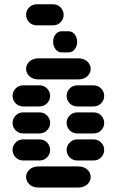

<svg xmlns="http://www.w3.org/2000/svg" viewBox="-20 -881 540 888"><path d="M159.2 -13.7H340.8Q368.2 -13.7 383.8 -28.3Q399.4 -43 399.4 -62.5Q399.4 -82 383.8 -96.7Q368.2 -111.3 340.8 -111.3H159.2Q131.8 -111.3 116.2 -96.7Q100.6 -82 100.6 -62.5Q100.6 -43 116.2 -28.3Q131.8 -13.7 159.2 -13.7ZM87.9 -138.7H162.1Q183.6 -138.7 197.8 -153.3Q211.9 -168 211.9 -187.5Q211.9 -207 197.8 -221.7Q183.6 -236.3 162.1 -236.3H87.9Q66.4 -236.3 52.2 -221.7Q38.1 -207 38.1 -187.5Q38.1 -168 52.2 -153.3Q66.4 -138.7 87.9 -138.7ZM337.9 -138.7H412.1Q433.6 -138.7 447.8 -153.3Q461.9 -168 461.9 -187.5Q461.9 -207 447.8 -221.7Q433.6 -236.3 412.1 -236.3H337.9Q316.4 -236.3 302.2 -221.7Q288.1 -207 288.1 -187.5Q288.1 -168 302.2 -153.3Q316.4 -138.7 337.9 -138.7ZM87.9 -263.7H162.1Q183.6 -263.7 197.8 -278.3Q211.9 -293 211.9 -312.5Q211.9 -332 197.8 -346.7Q183.6 -361.3 162.1 -361.3H87.9Q66.4 -361.3 52.2 -346.7Q38.1 -332 38.1 -312.5Q38.1 -293 52.2 -278.3Q66.4 -263.7 87.9 -263.7ZM337.9 -263.7H412.1Q433.6 -263.7 447.8 -278.3Q461.9 -293 461.9 -312.5Q461.9 -332 447.8 -346.7Q433.6 -361.3 412.1 -361.3H337.9Q316.4 -361.3 302.2 -346.7Q288.1 -332 288.1 -312.5Q288.1 -293 302.2 -278.3Q316.4 -263.7 337.9 -263.7ZM87.9 -388.7H162.1Q183.6 -388.7 197.8 -403.3Q211.9 -418 211.9 -437.5Q211.9 -457 197.8 -471.7Q183.6 -486.3 162.1 -486.3H87.9Q66.4 -486.3 52.2 -471.7Q38.1 -457 38.1 -437.5Q38.1 -418 52.2 -403.3Q66.4 -388.7 87.9 -388.7ZM337.9 -388.7H412.1Q433.6 -388.7 447.8 -403.3Q461.9 -418 461.9 -437.5Q461.9 -457 447.8 -471.7Q433.6 -486.3 412.1 -486.3H337.9Q316.4 -486.3 302.2 -471.7Q288.1 -457 288.1 -437.5Q288.1 -418 302.2 -403.3Q316.4 -388.7 337.9 -388.7ZM159.2 -513.7H340.8Q368.2 -513.7 383.8 -528.3Q399.4 -543 399.4 -562.5Q399.4 -582 383.8 -596.7Q368.2 -611.3 340.8 -611.3H159.2Q131.8 -611.3 116.2 -596.7Q100.6 -582 100.6 -562.5Q100.6 -543 116.2 -528.3Q131.8 -513.7 159.2 -513.7ZM264.6 -638.7H297.9Q314.5 -638.7 325.7 -653.3Q336.9 -668 336.9 -687.5Q336.9 -707 325.7 -721.7Q314.5 -736.3 297.9 -736.3H264.6Q248 -736.3 236.8 -721.7Q225.6 -707 225.6 -687.5Q225.6 -668 236.8 -653.3Q248 -638.7 264.6 -638.7ZM150.4 -763.7H224.6Q246.1 -763.7 260.3 -778.3Q274.4 -793 274.4 -812.5Q274.4 -832 260.3 -846.7Q246.1 -861.3 224.6 -861.3H150.4Q128.9 -861.3 114.7 -846.7Q100.6 -832 100.6 -812.5Q100.6 -793 114.7 -778.3Q128.9 -763.7 150.4 -763.7Z"/></svg>

Font: Workbench
Style: Regular
Weight: 400
Designer: Jens Kutilek
Foundry: Jens Kutilek
Version: Version 2.001